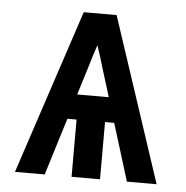

<svg xmlns="http://www.w3.org/2000/svg" viewBox="-43 -562 587 605"><g transform="rotate(5 250.0 -260.0)"><path d="M26 0 198 -520H302L474 0H380L324 -181H295V0H205V-181H176L120 0ZM200 -260H300L273 -347Q268 -365 262 -383.5Q256 -402 250 -420Q244 -402 238 -383.5Q232 -365 227 -347Z"/></g></svg>

Font: Iosevka SS04 Semibold
Style: Regular
Weight: 600
Monospace: yes
Designer: Belleve Invis
Foundry: Belleve Invis
Version: Version 19.0.0; ttfautohint (v1.8.4)